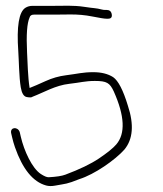

<svg xmlns="http://www.w3.org/2000/svg" viewBox="-20 -647 559 657"><path d="M344.9 -613H338.9C335.6 -613 332 -613.5 328.2 -614.5C307.6 -619.9 303 -618.2 267.5 -623.7C231.9 -629.2 195.6 -627 164.6 -627H91.6C82.2 -627 74.1 -624.8 67.2 -620.5C44.7 -606.5 36.5 -556.6 42.6 -471C44.7 -441 45.1 -383.4 51 -348.4C54.4 -328 61.2 -316.8 71.6 -314.9C81.9 -313 88.5 -313.3 91.4 -316C130 -330.7 169.4 -354.9 217.2 -360.2C254.4 -364.3 271.6 -370 304.4 -370C345.4 -370 355.6 -363.5 369.4 -334C406.8 -250.2 409.6 -189.8 377.9 -152.8C366.9 -140 347.2 -124.1 319 -105C290.7 -86 252.2 -67.4 203.6 -49.3C191.6 -44.8 172.7 -41.9 146.8 -40.5C140.5 -40.2 131.4 -43.9 119.4 -51.8C89.5 -71.6 62.4 -131 51.2 -179L47.5 -195C41.1 -214.3 14.6 -212.6 18 -192L21.5 -177C24.1 -165.7 27.3 -154.5 31.1 -143.5C57.3 -68.4 92.8 -24.7 137.8 -12.3C146.8 -9.8 157 -9.7 168.4 -11.8C207 -19 207.4 -16.4 251.3 -34C303.2 -50 374.2 -99.8 405.5 -135C435.1 -170.5 439.1 -220.9 417.4 -286C401.4 -338.6 384.7 -370.9 367.2 -383C349.5 -394.3 326.9 -400 299.4 -400C263.2 -400 246.2 -394.5 206.1 -389.5C181.9 -386.5 158.5 -379.8 135.9 -369.5C113.3 -359.2 95.2 -351.3 81.4 -346L81.2 -347C75.5 -381.3 74.1 -438.2 72.6 -467.5C69.6 -528 72.5 -567.9 81.2 -587C82.8 -593.7 87.9 -597 96.6 -597H169.6C176.9 -597 193.6 -597.2 219.7 -597.5C245.9 -597.8 271.4 -595.5 296.4 -590.5C321.4 -585.5 337.2 -583 343.9 -583H349.9C359.9 -583 364.1 -588 362.4 -598C360.7 -608 354.9 -613 344.9 -613Z"/></svg>

Font: MewTooHand
Style: Lta
Weight: 400
Designer: Mew Too, Robert Jablonski
Version: Version 0.77